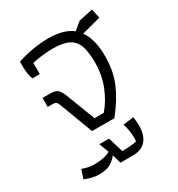

<svg xmlns="http://www.w3.org/2000/svg" viewBox="-178 -656 912 984"><g transform="rotate(-30 277.5 -163.5)"><path d="M129 -194Q123 -210 117 -215.5Q111 -221 95 -221H67V-274H113Q144 -274 156 -262.5Q168 -251 179 -225L246 -51H301Q341 -98 366 -161Q391 -224 391 -297Q391 -360 378 -396.5Q365 -433 332 -450Q299 -467 238 -467Q178 -467 116 -453V-387H72Q60 -420 60 -461V-493Q155 -524 246 -524Q335 -524 385 -485L430 -522L513 -540L525 -485L412 -455Q452 -402 452 -299Q452 -211 422.5 -142.5Q393 -74 334 0H202ZM232 161Q211 187 187 199Q163 211 121 211Q86 211 40 192L57 140Q93 154 127 154Q189 154 222 134L201 77H258L285 166Q347 166 371 158Q372 152 372 138Q372 94 358 52L421 44Q425 80 425 93Q425 152 398.5 182.5Q372 213 321 213H247Z"/></g></svg>

Font: Athiti
Style: Regular
Weight: 400
Designer: CadsonDemak Team
Foundry: CadsonDemak
Version: Version 1.033